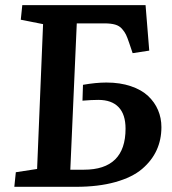

<svg xmlns="http://www.w3.org/2000/svg" viewBox="-20 -720 662 740"><path d="M41 -56.2 123 -68.8 146 -627 60.1 -644 65.9 -700.2H541L555.2 -524.9L491.2 -515.1L478 -554.2Q470.7 -575.7 465.6 -586.4Q460.4 -597.2 450.2 -608.9Q439.9 -620.6 423.8 -625.2Q407.7 -629.9 382.8 -629.9H275.9L251 -65.9H303.2Q463.9 -65.9 463.9 -224.1Q463.9 -279.3 437 -307.1Q410.2 -335 358.9 -335Q334 -335 297.9 -332L299.8 -393.1Q349.6 -401.9 390.1 -401.9Q442.9 -401.9 484.1 -387.9Q525.4 -374 550.8 -350.1Q576.2 -326.2 589.1 -295.7Q602.1 -265.1 602.1 -230Q602.1 -181.6 583.7 -141.4Q565.4 -101.1 527.6 -68.8Q489.7 -36.6 424.6 -18.3Q359.4 0 272.9 0H35.2Z"/></svg>

Font: Literata Book
Style: Bold Italic
Weight: 700
Italic angle: -3°
Designer: Latin by Veronika Burian and Jose Scaglione. Greek by Irene Vlachou. Cyrillic by Vera Evstafieva
Foundry: TypeTogether
Version: Version 1.003;PS 001.003;hotconv 1.0.88;makeotf.lib2.5.64775